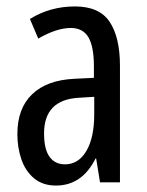

<svg xmlns="http://www.w3.org/2000/svg" viewBox="-20 -567 456 597"><path d="M213 -547Q289 -547 321 -499Q353 -451 353 -362V0H291L279 -74H277Q235 10 154 10Q113 10 86 -12.5Q59 -35 46.5 -71.5Q34 -108 34 -150Q34 -230 80 -274Q126 -318 211 -322L272 -325V-360Q272 -422 255 -451Q238 -480 200 -480Q156 -480 99 -447L73 -508Q136 -547 213 -547ZM225 -263Q117 -257 117 -152Q117 -103 134 -79.5Q151 -56 182 -56Q224 -56 248.5 -97.5Q273 -139 273 -212V-266Z"/></svg>

Font: Noto Sans Georgian ExtraCondensed
Style: Regular
Weight: 400
Width: 2
Designer: Monotype Design Team, Akaki Razmadze
Foundry: Google LLC
Version: Version 2.005; ttfautohint (v1.8.4.7-5d5b)